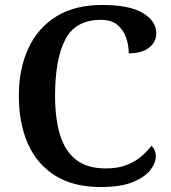

<svg xmlns="http://www.w3.org/2000/svg" viewBox="-20 -744 688 774"><path d="M386 10Q276 10 202.5 -36Q129 -82 92.5 -164.5Q56 -247 56 -358Q56 -466 94 -548.5Q132 -631 206.5 -677.5Q281 -724 392 -724Q502 -724 556 -691.5Q610 -659 610 -610Q610 -574 580.5 -551.5Q551 -529 499 -529Q499 -561 488.5 -592Q478 -623 453.5 -643.5Q429 -664 387 -664Q284 -664 243 -584.5Q202 -505 202 -358Q202 -264 222.5 -198.5Q243 -133 288 -99Q333 -65 406 -65Q455 -65 489.5 -78.5Q524 -92 548.5 -112.5Q573 -133 590 -156Q598 -150 603 -139Q608 -128 608 -114Q608 -87 586 -58.5Q564 -30 515.5 -10Q467 10 386 10Z"/></svg>

Font: Noto Serif Vithkuqi SemiBold
Style: Regular
Weight: 600
Version: Version 1.005